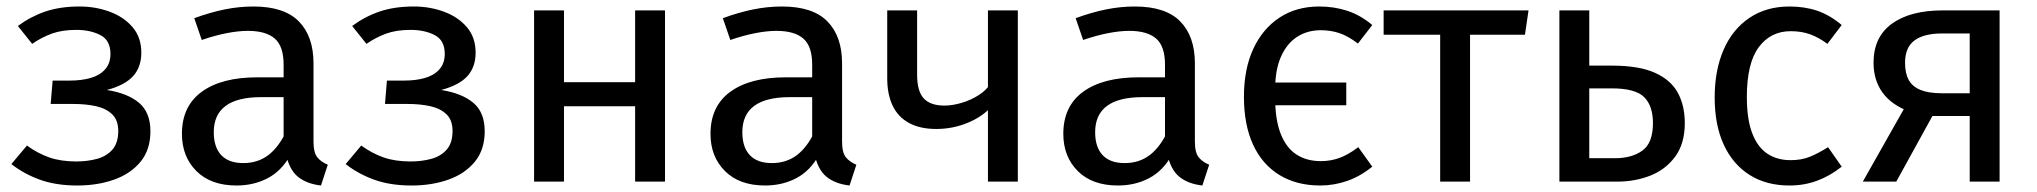

<svg xmlns="http://www.w3.org/2000/svg" viewBox="-20 -559 6270 591"><path d="M225 -539Q274 -539 317.5 -523Q361 -507 388 -475.5Q415 -444 415 -397Q415 -353 390 -325Q365 -297 309 -282Q373 -272 408 -242.5Q443 -213 443 -155Q443 -98 412.5 -61Q382 -24 331 -6Q280 12 218 12Q152 12 102.5 -6Q53 -24 15 -54L63 -111Q96 -87 131.5 -74.5Q167 -62 215 -62Q249 -62 278.5 -70Q308 -78 326 -98.5Q344 -119 344 -156Q344 -189 325.5 -207Q307 -225 276 -232Q245 -239 206 -239H136L142 -311H196Q231 -311 259 -319Q287 -327 303.5 -345.5Q320 -364 320 -393Q320 -435 289 -451Q258 -467 215 -467Q171 -467 139.5 -455.5Q108 -444 79 -424L35 -479Q74 -508 119.5 -523.5Q165 -539 225 -539Z M760 -539Q855 -539 900 -493Q945 -447 945 -364V-123Q945 -89 957 -74.5Q969 -60 989 -52L968 12Q924 7 897 -15Q870 -37 860 -86L853 -123V-360Q853 -417 825.5 -440.5Q798 -464 743 -464Q714 -464 678 -457Q642 -450 601 -436L578 -503Q627 -521 671.5 -530Q716 -539 760 -539ZM772 -321H868V-260H784Q711 -260 674.5 -233Q638 -206 638 -152Q638 -106 661 -81.5Q684 -57 729 -57Q774 -57 806.5 -82Q839 -107 862 -157L874 -82Q847 -33 804 -10.5Q761 12 708 12Q629 12 584.5 -32.5Q540 -77 540 -147Q540 -232 601 -276.5Q662 -321 772 -321Z M1254 -539Q1303 -539 1346.5 -523Q1390 -507 1417 -475.5Q1444 -444 1444 -397Q1444 -353 1419 -325Q1394 -297 1338 -282Q1402 -272 1437 -242.5Q1472 -213 1472 -155Q1472 -98 1441.5 -61Q1411 -24 1360 -6Q1309 12 1247 12Q1181 12 1131.5 -6Q1082 -24 1044 -54L1092 -111Q1125 -87 1160.5 -74.5Q1196 -62 1244 -62Q1278 -62 1307.5 -70Q1337 -78 1355 -98.5Q1373 -119 1373 -156Q1373 -189 1354.5 -207Q1336 -225 1305 -232Q1274 -239 1235 -239H1165L1171 -311H1225Q1260 -311 1288 -319Q1316 -327 1332.5 -345.5Q1349 -364 1349 -393Q1349 -435 1318 -451Q1287 -467 1244 -467Q1200 -467 1168.5 -455.5Q1137 -444 1108 -424L1064 -479Q1103 -508 1148.5 -523.5Q1194 -539 1254 -539Z M2027 0H1935V-232H1716V0H1624V-527H1716V-306H1935V-527H2027Z M2387 -539Q2482 -539 2527 -493Q2572 -447 2572 -364V-123Q2572 -89 2584 -74.5Q2596 -60 2616 -52L2595 12Q2551 7 2524 -15Q2497 -37 2487 -86L2480 -123V-360Q2480 -417 2452.5 -440.5Q2425 -464 2370 -464Q2341 -464 2305 -457Q2269 -450 2228 -436L2205 -503Q2254 -521 2298.5 -530Q2343 -539 2387 -539ZM2399 -321H2495V-260H2411Q2338 -260 2301.5 -233Q2265 -206 2265 -152Q2265 -106 2288 -81.5Q2311 -57 2356 -57Q2401 -57 2433.5 -82Q2466 -107 2489 -157L2501 -82Q2474 -33 2431 -10.5Q2388 12 2335 12Q2256 12 2211.5 -32.5Q2167 -77 2167 -147Q2167 -232 2228 -276.5Q2289 -321 2399 -321Z M3030 -303 3031 -230Q3003 -199 2957.5 -180.5Q2912 -162 2862 -162Q2812 -162 2778 -180.5Q2744 -199 2727.5 -234Q2711 -269 2711 -318V-527H2803V-329Q2803 -278 2823.5 -256Q2844 -234 2887 -234Q2912 -234 2940.5 -242.5Q2969 -251 2993 -266.5Q3017 -282 3030 -303ZM3021 0V-527H3113V0Z M3473 -539Q3568 -539 3613 -493Q3658 -447 3658 -364V-123Q3658 -89 3670 -74.5Q3682 -60 3702 -52L3681 12Q3637 7 3610 -15Q3583 -37 3573 -86L3566 -123V-360Q3566 -417 3538.5 -440.5Q3511 -464 3456 -464Q3427 -464 3391 -457Q3355 -450 3314 -436L3291 -503Q3340 -521 3384.5 -530Q3429 -539 3473 -539ZM3485 -321H3581V-260H3497Q3424 -260 3387.5 -233Q3351 -206 3351 -152Q3351 -106 3374 -81.5Q3397 -57 3442 -57Q3487 -57 3519.5 -82Q3552 -107 3575 -157L3587 -82Q3560 -33 3517 -10.5Q3474 12 3421 12Q3342 12 3297.5 -32.5Q3253 -77 3253 -147Q3253 -232 3314 -276.5Q3375 -321 3485 -321Z M4041 -539Q4086 -539 4126.5 -526Q4167 -513 4204 -482L4160 -425Q4128 -449 4101.5 -457.5Q4075 -466 4046 -466Q4004 -466 3972.5 -445.5Q3941 -425 3923 -384.5Q3905 -344 3905 -283V-259Q3905 -191 3922 -147.5Q3939 -104 3970.5 -83.5Q4002 -63 4046 -63Q4075 -63 4102 -72.5Q4129 -82 4161 -106L4204 -46Q4167 -16 4126.5 -2Q4086 12 4044 12Q3971 12 3918 -20.5Q3865 -53 3837 -114Q3809 -175 3809 -261Q3809 -346 3837.5 -408Q3866 -470 3918 -504.5Q3970 -539 4041 -539ZM3891 -305H4124V-235H3890Z M4239 -527H4685L4674 -452H4505V0H4413V-452H4239Z M4856 -287V-357H4942Q5025 -357 5074 -335Q5123 -313 5144.5 -273.5Q5166 -234 5166 -180Q5166 -117 5136.5 -77Q5107 -37 5060 -18.5Q5013 0 4959 0H4780V-527H4872V-72H4951Q5003 -72 5035.5 -95.5Q5068 -119 5068 -180Q5068 -233 5041 -260Q5014 -287 4941 -287Z M5488 -539Q5535 -539 5573.5 -526Q5612 -513 5649 -482L5605 -424Q5578 -444 5551.5 -453.5Q5525 -463 5492 -463Q5430 -463 5393.5 -413.5Q5357 -364 5357 -261Q5357 -192 5373.5 -149Q5390 -106 5420 -86Q5450 -66 5492 -66Q5525 -66 5551 -76.5Q5577 -87 5607 -106L5649 -46Q5614 -18 5574 -3Q5534 12 5488 12Q5417 12 5365.5 -20.5Q5314 -53 5286 -113.5Q5258 -174 5258 -259Q5258 -343 5285.5 -406Q5313 -469 5365 -504Q5417 -539 5488 -539Z M5960 -527H6135V0H6043V-456H5958Q5902 -456 5873 -434.5Q5844 -413 5844 -366Q5844 -333 5855.5 -312.5Q5867 -292 5892 -282Q5917 -272 5956 -272H6059V-202H5912L5856 -216Q5801 -237 5774 -275Q5747 -313 5747 -366Q5747 -445 5803.5 -486Q5860 -527 5960 -527ZM5714 0 5848 -237 5936 -216 5817 0Z"/></svg>

Font: Fira Sans Variable
Style: Regular
Weight: 400
Designer: Carrois Corporate & Edenspiekermann AG
Foundry: Carrois Corporate GbR & Edenspiekermann AG
Version: Version 4.202